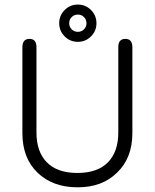

<svg xmlns="http://www.w3.org/2000/svg" viewBox="-20 -795 665 825"><path d="M288.1 -721.7Q277.3 -710.9 277.3 -695.3Q277.3 -679.7 288.1 -668.9Q298.8 -658.2 314.5 -658.2Q330.1 -658.2 340.8 -668.9Q351.6 -679.7 351.6 -695.3Q351.6 -710.9 340.8 -721.7Q330.1 -732.4 314.5 -732.4Q298.8 -732.4 288.1 -721.7ZM257.8 -638.7Q234.4 -662.1 234.4 -695.3Q234.4 -728.5 257.8 -752Q281.2 -775.4 314.5 -775.4Q347.7 -775.4 371.1 -752Q394.5 -728.5 394.5 -695.3Q394.5 -662.1 371.1 -638.7Q347.7 -615.2 314.5 -615.2Q281.2 -615.2 257.8 -638.7ZM488.3 -592.8Q488.3 -627.9 518.6 -627.9Q548.8 -627.9 548.8 -591.8V-223.6Q548.8 -115.2 482.4 -52.7Q418.9 9.8 314.5 9.8Q313.5 9.8 312.5 9.8Q207 9.8 141.6 -52.7Q76.2 -115.2 76.2 -223.6V-591.8Q76.2 -627.9 106.4 -627.9Q136.7 -627.9 136.7 -592.8V-225.6Q136.7 -142.6 181.6 -97.2Q226.6 -51.8 312.5 -51.8Q398.4 -51.8 443.4 -97.2Q488.3 -142.6 488.3 -225.6Z"/></svg>

Font: Jura
Style: Medium
Weight: 500
Version: Version 2.6.1